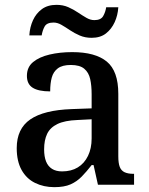

<svg xmlns="http://www.w3.org/2000/svg" viewBox="-20 -762 613 792"><path d="M204 10Q160 10 124.5 -7.5Q89 -25 69 -61Q49 -97 49 -151Q49 -231 105 -269.5Q161 -308 276 -312L358 -315V-373Q358 -409 352 -436Q346 -463 327.5 -478.5Q309 -494 272 -494Q237 -494 218.5 -480Q200 -466 193.5 -442Q187 -418 187 -385Q139 -385 115 -400Q91 -415 91 -449Q91 -485 116.5 -506Q142 -527 184.5 -537Q227 -547 278 -547Q373 -547 420.5 -508Q468 -469 468 -375V-117Q468 -89 474 -73.5Q480 -58 494 -51.5Q508 -45 530 -45H533V0H384L366 -81H358Q337 -54 317 -33.5Q297 -13 271 -1.5Q245 10 204 10ZM236 -55Q274 -55 301 -71.5Q328 -88 343 -119Q358 -150 358 -191V-270L300 -267Q247 -265 217 -250.5Q187 -236 174.5 -210Q162 -184 162 -146Q162 -116 170 -96Q178 -76 194.5 -65.5Q211 -55 236 -55ZM358 -606Q331 -606 309 -615.5Q287 -625 268.5 -637.5Q250 -650 233.5 -659.5Q217 -669 201 -669Q173 -669 164 -652.5Q155 -636 152 -616H101Q103 -650 116 -678.5Q129 -707 153 -724.5Q177 -742 213 -742Q240 -742 261.5 -732.5Q283 -723 301.5 -710.5Q320 -698 336.5 -688.5Q353 -679 369 -679Q396 -679 405.5 -695.5Q415 -712 418 -732H468Q466 -699 453 -670.5Q440 -642 417 -624Q394 -606 358 -606Z"/></svg>

Font: Noto Serif Khmer Medium
Style: Regular
Weight: 500
Version: Version 2.003